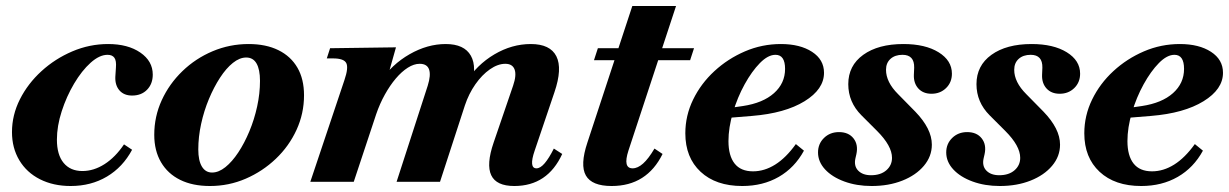

<svg xmlns="http://www.w3.org/2000/svg" viewBox="-20 -607 4103 641"><path d="M216 14Q158 14 113.5 -8.5Q69 -31 44.5 -72Q20 -113 20 -166Q20 -223 46.5 -275.5Q73 -328 118.5 -369.5Q164 -411 221.5 -435.5Q279 -460 341 -460Q407 -460 448.5 -431.5Q490 -403 490 -358Q490 -327 471 -307.5Q452 -288 421 -288Q394 -288 379 -305Q364 -322 365 -350L367 -381Q369 -404 362 -414Q355 -424 339 -424Q312 -424 282.5 -397.5Q253 -371 227.5 -328Q202 -285 186 -235.5Q170 -186 170 -141Q170 -90 192.5 -63Q215 -36 255 -36Q293 -36 329 -59Q365 -82 394 -125L421 -107Q390 -49 337 -17.5Q284 14 216 14Z M681 14Q623 14 581.5 -6.5Q540 -27 517.5 -65.5Q495 -104 495 -157Q495 -218 520 -272.5Q545 -327 589 -369.5Q633 -412 690 -436Q747 -460 810 -460Q868 -460 909.5 -439.5Q951 -419 973 -381Q995 -343 995 -289Q995 -228 970 -173.5Q945 -119 901 -77Q857 -35 800.5 -10.5Q744 14 681 14ZM688 -31Q710 -31 732.5 -49Q755 -67 775.5 -98Q796 -129 812.5 -168.5Q829 -208 838.5 -251.5Q848 -295 848 -337Q848 -375 836.5 -395Q825 -415 802 -415Q780 -415 757.5 -397Q735 -379 714.5 -347.5Q694 -316 677.5 -276.5Q661 -237 651.5 -193.5Q642 -150 642 -108Q642 -71 654 -51Q666 -31 688 -31Z M1697 14Q1637 14 1620 -22Q1603 -58 1628 -131L1693 -321Q1705 -356 1698 -375Q1691 -394 1667 -394Q1642 -394 1615.5 -375.5Q1589 -357 1567 -325.5Q1545 -294 1532 -255L1449 0H1304L1408 -321Q1419 -356 1412.5 -375Q1406 -394 1381 -394Q1362 -394 1341.5 -381Q1321 -368 1301.5 -345Q1282 -322 1265 -291.5Q1248 -261 1236 -226L1161 0H1016L1130 -340Q1144 -381 1136 -396.5Q1128 -412 1092 -412H1071L1082 -446L1302 -449L1263 -311L1250 -335Q1288 -392 1347.5 -426Q1407 -460 1468 -460Q1530 -460 1552 -421Q1574 -382 1551 -313L1533 -330Q1572 -391 1630.5 -425.5Q1689 -460 1752 -460Q1817 -460 1837.5 -419Q1858 -378 1831 -299L1765 -104Q1755 -75 1756.5 -60Q1758 -45 1771 -45Q1784 -45 1798.5 -62Q1813 -79 1829 -111L1857 -93Q1808 14 1697 14Z M2022 14Q1956 14 1936 -21Q1916 -56 1941 -131L2091 -587H2237L2078 -104Q2059 -45 2092 -45Q2109 -45 2127 -61Q2145 -77 2165 -111L2192 -93Q2166 -40 2123.5 -13Q2081 14 2022 14ZM1963 -406 1976 -446H2088L2074 -406ZM2137 -406 2152 -446H2297L2284 -406Z M2458 14Q2370 14 2319 -33.5Q2268 -81 2268 -162Q2268 -221 2294 -274.5Q2320 -328 2365 -369.5Q2410 -411 2467 -435.5Q2524 -460 2587 -460Q2651 -460 2691 -434Q2731 -408 2731 -364Q2731 -309 2666 -269Q2601 -229 2491 -220L2381 -211L2384 -242L2460 -253Q2527 -263 2564 -296Q2601 -329 2601 -377Q2601 -424 2569 -424Q2544 -424 2517 -396.5Q2490 -369 2466 -325.5Q2442 -282 2427 -231.5Q2412 -181 2412 -136Q2412 -87 2432.5 -61Q2453 -35 2494 -35Q2532 -35 2568 -57.5Q2604 -80 2637 -126L2664 -104Q2633 -47 2580 -16.5Q2527 14 2458 14Z M2890 14Q2840 14 2799 -1Q2758 -16 2734.5 -41.5Q2711 -67 2711 -98Q2711 -127 2731 -146.5Q2751 -166 2781 -166Q2813 -166 2829.5 -145Q2846 -124 2839 -92L2836 -79Q2830 -53 2845 -37.5Q2860 -22 2888 -22Q2920 -22 2939 -38.5Q2958 -55 2958 -80Q2958 -120 2908 -170L2856 -222Q2812 -266 2812 -326Q2812 -388 2862 -424Q2912 -460 2996 -460Q3069 -460 3113.5 -432.5Q3158 -405 3158 -361Q3158 -332 3138.5 -313Q3119 -294 3090 -294Q3062 -294 3046 -311.5Q3030 -329 3031 -357L3032 -381Q3033 -424 2993 -424Q2968 -424 2953 -410.5Q2938 -397 2938 -374Q2938 -333 2978 -293L3036 -234Q3063 -206 3077 -178.5Q3091 -151 3091 -124Q3091 -85 3064.5 -53.5Q3038 -22 2992.5 -4Q2947 14 2890 14Z M3318 14Q3268 14 3227 -1Q3186 -16 3162.5 -41.5Q3139 -67 3139 -98Q3139 -127 3159 -146.5Q3179 -166 3209 -166Q3241 -166 3257.5 -145Q3274 -124 3267 -92L3264 -79Q3258 -53 3273 -37.5Q3288 -22 3316 -22Q3348 -22 3367 -38.5Q3386 -55 3386 -80Q3386 -120 3336 -170L3284 -222Q3240 -266 3240 -326Q3240 -388 3290 -424Q3340 -460 3424 -460Q3497 -460 3541.5 -432.5Q3586 -405 3586 -361Q3586 -332 3566.5 -313Q3547 -294 3518 -294Q3490 -294 3474 -311.5Q3458 -329 3459 -357L3460 -381Q3461 -424 3421 -424Q3396 -424 3381 -410.5Q3366 -397 3366 -374Q3366 -333 3406 -293L3464 -234Q3491 -206 3505 -178.5Q3519 -151 3519 -124Q3519 -85 3492.5 -53.5Q3466 -22 3420.5 -4Q3375 14 3318 14Z M3790 14Q3702 14 3651 -33.5Q3600 -81 3600 -162Q3600 -221 3626 -274.5Q3652 -328 3697 -369.5Q3742 -411 3799 -435.5Q3856 -460 3919 -460Q3983 -460 4023 -434Q4063 -408 4063 -364Q4063 -309 3998 -269Q3933 -229 3823 -220L3713 -211L3716 -242L3792 -253Q3859 -263 3896 -296Q3933 -329 3933 -377Q3933 -424 3901 -424Q3876 -424 3849 -396.5Q3822 -369 3798 -325.5Q3774 -282 3759 -231.5Q3744 -181 3744 -136Q3744 -87 3764.5 -61Q3785 -35 3826 -35Q3864 -35 3900 -57.5Q3936 -80 3969 -126L3996 -104Q3965 -47 3912 -16.5Q3859 14 3790 14Z"/></svg>

Font: Baskervville
Style: Bold Italic
Weight: 700
Italic angle: -18°
Version: Version 1.100